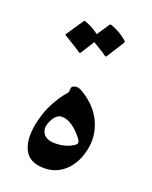

<svg xmlns="http://www.w3.org/2000/svg" viewBox="-124 -685 617 779"><g transform="rotate(20 184.5 -296.0)"><path d="M158.2 -325.7Q174.8 -337.4 198.7 -323.2Q263.7 -285.2 290.3 -226.6Q316.9 -168 303 -106.4Q289.1 -44.9 252 -10.7Q214.8 23.4 164.6 23.9Q96.7 24.9 75 -23.7Q53.2 -72.3 74 -153.3Q94.7 -234.4 150.9 -298.8Q152.8 -300.8 152.8 -311.5Q152.8 -322.3 158.2 -325.7ZM252.9 -110.8Q265.1 -120.1 248 -140.6Q201.7 -197.8 159.2 -196.8Q137.7 -196.3 122.6 -168.5Q107.4 -140.6 111.8 -122.6Q120.1 -85.9 169.7 -85.9Q219.2 -85.9 252.9 -110.8ZM213.4 -613.3Q215.8 -617.2 221.7 -615.2Q261.2 -601.6 292.5 -573.7Q296.9 -569.8 293.9 -564.9L246.1 -489.3Q243.2 -484.9 236.3 -490.7Q230 -496.1 179.7 -526.4L142.1 -466.8Q139.2 -462.4 132.1 -468.3Q125 -474.1 62 -512.2Q58.1 -514.6 60.5 -518.1L109.4 -590.8Q111.8 -594.7 117.7 -592.8Q150.4 -581.5 177.7 -560.1Z"/></g></svg>

Font: Amiri
Style: Regular
Weight: 400
Designer: Khaled Hosny
Version: Version 000.108